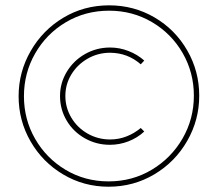

<svg xmlns="http://www.w3.org/2000/svg" viewBox="-20 -709 817 720"><path d="M727.1 -350.1Q727.1 -259.3 682.1 -180.7Q637.2 -102.1 559.1 -55.4Q481 -8.8 387.2 -8.8Q294.4 -8.8 216.8 -54.9Q139.2 -101.1 94.5 -179Q49.8 -256.8 49.8 -348.1Q49.8 -439 95 -517.6Q140.1 -596.2 217.5 -642.6Q294.9 -689 389.2 -689Q481.9 -689 559.6 -643.6Q637.2 -598.1 682.1 -520Q727.1 -441.9 727.1 -350.1ZM69.8 -348.1Q69.8 -261.2 111.8 -188.2Q153.8 -115.2 226.3 -72Q298.8 -28.8 387.2 -28.8Q476.1 -28.8 549.1 -72.5Q622.1 -116.2 664.6 -189.7Q707 -263.2 707 -350.1Q707 -437 665 -510Q623 -583 550 -626Q477.1 -668.9 389.2 -668.9Q299.8 -668.9 226.8 -625.5Q153.8 -582 111.8 -508.5Q69.8 -435.1 69.8 -348.1ZM521 -481.9 507.8 -467.8Q459 -510.7 393.1 -511.2Q347.2 -511.2 308.6 -489Q270 -466.8 247.6 -429.9Q225.1 -393.1 225.1 -349.1Q225.1 -305.2 247.6 -267.6Q270 -230 308.6 -208Q347.2 -186 393.1 -186Q425.3 -186 454.6 -197.5Q483.9 -209 507.8 -229L521 -215.8Q495.1 -191.9 461.7 -179Q428.2 -166 392.1 -166Q341.3 -166 298.1 -190.4Q254.9 -214.8 230 -256.8Q205.1 -298.8 205.1 -349.1Q205.1 -397.9 230.5 -439.9Q255.9 -481.9 298.8 -506.3Q341.8 -530.8 393.1 -530.8Q428.2 -530.8 461.7 -517.8Q495.1 -504.9 521 -481.9Z"/></svg>

Font: Montserrat
Style: Thin
Weight: 250
Designer: Julieta Ulanovsky
Foundry: Julieta Ulanovsky
Version: Version 1.000;PS 002.000;hotconv 1.0.70;makeotf.lib2.5.58329